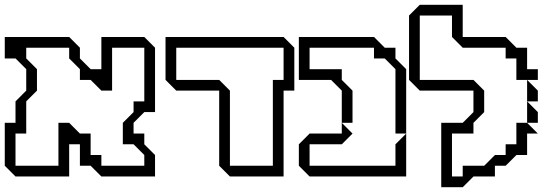

<svg xmlns="http://www.w3.org/2000/svg" viewBox="-20 -740 2280 805"><path d="M45 -180V-45H225V-225H270L315 -180H360V-90H405V-45H585V-90L540 -135H495V-225L540 -270V-315H585V-540H450V-360H405L360 -405H315V-450L270 -495V-540H90V-495L135 -450V-360L90 -315V-180ZM0 -45V-225H45V-315L90 -360V-450L45 -495H0V-585H270L315 -540V-495L360 -450H405V-585H585L630 -540V-270H585L540 -225V-180H585V-135L630 -90V0H405L360 -45H315V-135H270V0H45Z M899 -45V-360H719L674 -405V-585H1169L1214 -540V-360H1169V0H944ZM1124 -45V-405H1169V-540H719V-405H899L944 -360V-45Z M1413 -225V-360L1368 -405H1233V-585H1548L1593 -540H1638V-495L1683 -450V-180H1638V-450L1593 -495H1548V-540H1278V-450H1413V-405L1458 -360V-225ZM1233 -45V-135L1278 -180H1413V-225L1458 -180L1413 -135H1278V-45H1638V-135L1683 -180V0H1278Z M2190 -315V-405L2235 -360V-315ZM2190 -225V-315L2235 -270V-225ZM1830 45V-225H1920L1965 -270V-360H1740L1695 -405V-675L1740 -720H1920V-585H2100L2145 -540H2190V-450H2235V-405H2145V-495H2100V-540H1920L1875 -585V-675H1740V-405H1965L2010 -360V-270L1965 -225V-180H1875V0H1920V-45H2010L2055 -90H2100V-135H2145V-225H2190L2235 -180H2190V-90H2145L2100 -45H2055V0H1965L1920 45Z"/></svg>

Font: Rubik Iso
Style: Regular
Weight: 400
Designer: Hubert and Fischer, NaN
Foundry: Hubert and Fischer, NaN
Version: Version 2.200